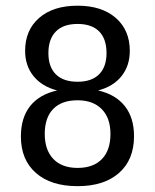

<svg xmlns="http://www.w3.org/2000/svg" viewBox="-20 -636 540 668"><path d="M250 -287.1Q194.3 -287.1 165 -256.8Q135.7 -226.6 135.7 -169.9Q135.7 -114.3 165.5 -83Q195.3 -51.8 250 -51.8Q304.7 -51.8 334.5 -82.5Q364.3 -113.3 364.3 -169.9Q364.3 -225.6 334 -256.3Q303.7 -287.1 250 -287.1ZM178.7 -321.3Q126 -335 96.7 -371.1Q67.4 -407.2 67.4 -459Q67.4 -531.2 116.2 -573.7Q165 -616.2 250 -616.2Q334 -616.2 382.8 -573.7Q431.6 -531.2 431.6 -459Q431.6 -407.2 402.8 -371.1Q374 -335 321.3 -321.3Q381.8 -307.6 414.1 -267.1Q446.3 -226.6 446.3 -162.1Q446.3 -80.1 394 -34.2Q341.8 11.7 250 11.7Q157.2 11.7 105 -34.2Q52.7 -80.1 52.7 -161.1Q52.7 -226.6 85 -267.1Q117.2 -307.6 178.7 -321.3ZM148.4 -451.2Q148.4 -403.3 174.3 -377.4Q200.2 -351.6 250 -351.6Q298.8 -351.6 324.7 -377.4Q350.6 -403.3 350.6 -451.2Q350.6 -501 324.7 -526.9Q298.8 -552.7 250 -552.7Q200.2 -552.7 174.3 -526.4Q148.4 -500 148.4 -451.2Z"/></svg>

Font: BabelStone Flags
Style: Regular
Weight: 400
Designer: Andrew West
Foundry: BabelStone
Version: Version 4.12